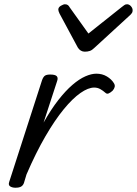

<svg xmlns="http://www.w3.org/2000/svg" viewBox="-20 -864 641 899"><path d="M52 15Q38 15 28 9Q18 3 23 -12L177 -489Q183 -505 191 -510Q199 -515 215 -515Q239 -515 246 -507Q253 -499 247 -483L184 -290Q219 -352 253 -395.5Q287 -439 319 -466.5Q351 -494 379.5 -506.5Q408 -519 431 -519Q459 -519 480.5 -506Q502 -493 513 -475Q519 -466 517 -457Q515 -448 507 -439Q497 -430 488.5 -426.5Q480 -423 473 -430Q463 -439 450 -446.5Q437 -454 421 -454Q393 -454 356.5 -428.5Q320 -403 278.5 -352.5Q237 -302 192.5 -225.5Q148 -149 104 -47L92 -7Q88 4 79 9.5Q70 15 52 15ZM575 -844Q585 -844 593 -835Q601 -826 601 -816Q601 -808 598 -803.5Q595 -799 591 -795L422 -640Q411 -629 400.5 -625.5Q390 -622 377 -622Q367 -622 358.5 -627Q350 -632 344 -642L259 -800Q256 -806 254.5 -811Q253 -816 253 -819Q253 -830 265 -837Q277 -844 284 -844Q293 -844 298 -840Q303 -836 306 -830L394 -707L550 -831Q557 -836 562 -840Q567 -844 575 -844Z"/></svg>

Font: Playwrite US Trad Light
Style: Regular
Weight: 300
Designer: Veronika Burian, José Scaglione
Foundry: TypeTogether
Version: Version 1.003